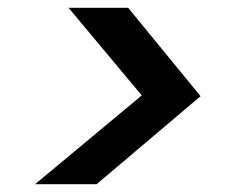

<svg xmlns="http://www.w3.org/2000/svg" viewBox="-20 -597 611 493"><path d="M70 -124 344 -352 156 -577H309L495 -350L228 -124Z"/></svg>

Font: DM Sans 18pt SemiBold
Style: Italic
Weight: 600
Italic angle: -10°
Designer: Colophon Foundry, Jonny Pinhorn
Foundry: Colophon Foundry
Version: Version 4.004;gftools[0.9.30]